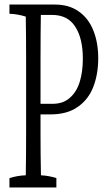

<svg xmlns="http://www.w3.org/2000/svg" viewBox="-20 -823 467 833"><path d="M218.8 -803.2Q279.3 -803.2 320.8 -773.9Q363.3 -744.6 384.8 -691.4Q406.2 -638.2 406.2 -570.1Q406.2 -502 385 -446.5Q363.8 -391.1 316.9 -358.9Q271.5 -326.7 198.7 -326.7Q198.7 -326.7 155.8 -326.7Q155.8 -289.6 155.8 -243.2Q155.8 -185.1 156.2 -155.3Q156.7 -125.5 157.7 -62.5Q191.4 -61 224.6 -50.3Q224.6 -35.2 224.6 -9.8Q224.6 -9.8 21 -9.8Q21 -34.7 21 -50.3Q56.6 -61.5 91.8 -62.5Q93.3 -142.6 93.3 -251Q93.3 -411.1 93.3 -560.5Q93.3 -670.4 91.8 -751Q56.2 -762.2 21 -763.2Q21 -788.1 21 -803.2Q21 -803.2 218.8 -803.2ZM208 -372.6Q253.9 -372.6 282.2 -397.9Q312 -423.3 325.7 -467.3Q339.4 -511.2 339.4 -568.4Q339.4 -657.2 306.2 -707.5Q273.9 -758.3 205.6 -758.3Q205.6 -758.3 157.2 -758.3Q156.7 -699.2 156.2 -674.8Q155.8 -629.9 155.8 -561.5Q155.8 -471.7 155.8 -372.6Q155.8 -372.6 208 -372.6Z"/></svg>

Font: Scarab Serif
Style: Light
Weight: 300
Designer: John Roberts
Foundry: Scarab
Version: 1.0